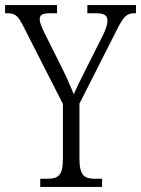

<svg xmlns="http://www.w3.org/2000/svg" viewBox="-26 -734 554 754"><path d="M132 0H375V-32H350C306 -32 286 -42 286 -112V-327L435 -621C460 -671 474 -682 501 -682H508V-714H317V-682H349C383 -682 396 -674 396 -653C396 -639 391 -623 379 -597L312 -464C291 -422 274 -388 264 -364C249 -400 232 -439 211 -480L148 -606C139 -625 130 -645 130 -658C130 -672 136 -682 170 -682H198V-714H-6V-682H2C33 -682 44 -673 64 -634L221 -326V-109C221 -42 201 -32 157 -32H132Z"/></svg>

Font: Noto Serif Georgian Condensed Light
Style: Regular
Weight: 300
Width: 3
Designer: Monotype Design Team, Akaki Razmadze
Foundry: Google LLC
Version: Version 2.003